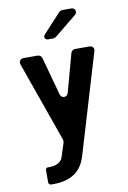

<svg xmlns="http://www.w3.org/2000/svg" viewBox="-96 -742 658 989"><g transform="rotate(-10 233.5 -247.5)"><path d="M102 190C206 190 250 140 270 80L428 -448C433 -463 423 -476 407 -476H331C322 -476 312 -468 310 -460L255 -259C249 -237 219 -237 213 -259L158 -460C156 -468 146 -476 137 -476H62C46 -476 36 -462 41 -447L190 -26V-12L166 62C160 83 135 100 100 100H88C81 100 76 105 76 112V177C76 184 82 190 89 190ZM203 -549H231C234 -549 243 -552 245 -554L362 -649C377 -662 369 -685 349 -685H302C298 -685 288 -681 285 -678L191 -576C181 -565 188 -549 203 -549Z"/></g></svg>

Font: DIN Rundschrift
Style: Breit
Weight: 400
Width: 7
Version: Version 1.027